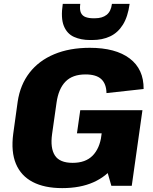

<svg xmlns="http://www.w3.org/2000/svg" viewBox="-20 -957 789 988"><path d="M300 11Q209 11 148.5 -20.5Q88 -52 62 -114Q36 -176 48 -268L71 -434Q84 -521 132 -583Q180 -645 259 -678Q338 -711 442 -711Q575 -711 647.5 -656Q720 -601 719 -499L528 -478Q527 -526 501 -550Q475 -574 420 -574Q353 -574 317 -537Q281 -500 271 -429L248 -267Q238 -195 262.5 -157Q287 -119 354 -119Q420 -119 456.5 -156Q493 -193 502 -260L620 -237Q609 -160 568.5 -104.5Q528 -49 460.5 -19Q393 11 300 11ZM494 -207 514 -346 566 -271H376L393 -390H713L658 -1H553ZM443 -751Q397 -751 361 -767Q325 -783 308.5 -823.5Q292 -864 303 -937H393Q389 -907 396.5 -891Q404 -875 421 -869Q438 -863 459 -863H469Q506 -863 528.5 -880.5Q551 -898 556 -937H647Q638 -871 612.5 -830Q587 -789 547 -770Q507 -751 454 -751Z"/></svg>

Font: Pathway Extreme 28pt ExtraBold
Style: Italic
Weight: 800
Italic angle: -8°
Designer: Eduardo Rodriguez Tunni
Foundry: Eduardo Rodriguez Tunni
Version: Version 1.001;gftools[0.9.26]